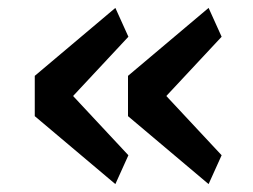

<svg xmlns="http://www.w3.org/2000/svg" viewBox="-20 -513 640 486"><path d="M272 -47 68 -219V-321L272 -493L305 -420L165 -270L305 -120ZM508 -47 304 -219V-321L508 -493L541 -420L401 -270L541 -120Z"/></svg>

Font: IBM Plex Mono Medium
Style: Regular
Weight: 500
Monospace: yes
Designer: Mike Abbink, Paul van der Laan, Pieter van Rosmalen
Foundry: Bold Monday
Version: Version 2.3